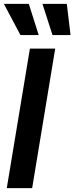

<svg xmlns="http://www.w3.org/2000/svg" viewBox="-28 -981 388 1001"><path d="M259.8 -727.5 139.6 0H7.3L127.9 -727.5ZM78.6 -798.3 -7.8 -960.9H122.1L173.8 -798.3ZM245.6 -798.3 193.4 -960.9H320.3L339.8 -798.3Z"/></svg>

Font: Inter Tight SemiBold
Style: Italic
Weight: 600
Italic angle: -9.39999°
Designer: Rasmus Andersson
Foundry: rsms
Version: Version 3.004